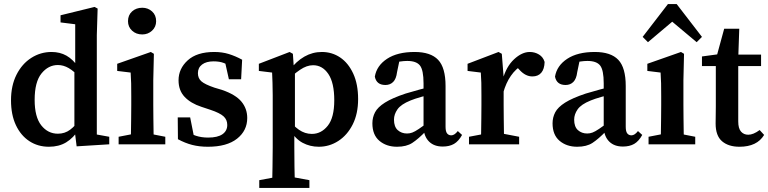

<svg xmlns="http://www.w3.org/2000/svg" viewBox="-20 -708 3769 942"><path d="M220 12Q166 12 124 -15.5Q82 -43 58 -94Q34 -145 34 -216Q34 -288 61 -341.5Q88 -395 133.5 -424Q179 -453 233 -453Q274 -453 306 -435Q338 -417 367 -376H386L377 -323Q343 -359 317 -374Q291 -389 264 -389Q217 -389 183.5 -347.5Q150 -306 150 -218Q150 -134 182.5 -93Q215 -52 264 -52Q298 -52 324 -71.5Q350 -91 377 -128L386 -74H368Q340 -31 304.5 -9.5Q269 12 220 12ZM356 10 345 -78V-365L349 -376V-589L277 -598V-633L444 -674L459 -666L455 -536V-48L516 -37V0Z M562 0V-37L655 -55H699L791 -37V0ZM621 0Q622 -21 622.5 -55.5Q623 -90 623.5 -127.5Q624 -165 624 -193V-236Q624 -274 623.5 -299Q623 -324 621 -352L555 -360V-395L720 -453L735 -444L732 -314V-193Q732 -165 732.5 -127.5Q733 -90 733.5 -55.5Q734 -21 735 0ZM678 -539Q648 -539 628 -557.5Q608 -576 608 -604Q608 -634 628 -652Q648 -670 678 -670Q706 -670 726 -652Q746 -634 746 -604Q746 -576 726 -557.5Q706 -539 678 -539Z M1000 12Q958 12 923 3Q888 -6 853 -25L852 -132H913L936 -16L887 -35V-70Q914 -51 941 -42Q968 -33 1001 -33Q1048 -33 1071.5 -49.5Q1095 -66 1095 -95Q1095 -121 1076.5 -137.5Q1058 -154 1013 -169L968 -184Q916 -201 886 -232.5Q856 -264 856 -314Q856 -371 901 -412Q946 -453 1031 -453Q1070 -453 1102.5 -443Q1135 -433 1168 -415L1163 -319H1103L1080 -422L1122 -403V-375Q1099 -391 1078 -399Q1057 -407 1028 -407Q992 -407 971.5 -391.5Q951 -376 951 -349Q951 -324 968 -309Q985 -294 1032 -278L1069 -267Q1136 -244 1164.5 -209.5Q1193 -175 1193 -129Q1193 -67 1143 -27.5Q1093 12 1000 12Z M1252 214V176L1348 158H1401L1498 176V214ZM1315 214Q1316 160 1317 110.5Q1318 61 1318 15V-241Q1318 -279 1317 -301.5Q1316 -324 1315 -352L1250 -360V-395L1401 -453L1417 -444L1422 -369L1427 -361V-73L1424 -65V14Q1424 105 1427 214ZM1544 12Q1501 12 1464.5 -7.5Q1428 -27 1398 -77H1377L1385 -134Q1417 -92 1446.5 -71.5Q1476 -51 1510 -51Q1556 -51 1588 -91Q1620 -131 1620 -216Q1620 -302 1591 -345Q1562 -388 1516 -388Q1485 -388 1452 -365.5Q1419 -343 1381 -306L1373 -362H1399Q1468 -453 1559 -453Q1609 -453 1649 -426Q1689 -399 1713 -347Q1737 -295 1737 -222Q1737 -150 1710.5 -97.5Q1684 -45 1640 -16.5Q1596 12 1544 12Z M1928 12Q1876 12 1841.5 -17Q1807 -46 1807 -103Q1807 -132 1820 -157Q1833 -182 1868.5 -204.5Q1904 -227 1970 -249Q1999 -258 2040 -269Q2081 -280 2115 -287V-251Q2083 -243 2048 -233Q2013 -223 1994 -215Q1947 -196 1930 -171.5Q1913 -147 1913 -121Q1913 -86 1931.5 -69.5Q1950 -53 1977 -53Q1990 -53 2002.5 -57.5Q2015 -62 2035 -75.5Q2055 -89 2091 -115L2102 -65H2070Q2032 -26 2003 -7Q1974 12 1928 12ZM2152 11Q2110 11 2085.5 -13Q2061 -37 2058 -79V-299Q2058 -364 2040.5 -386.5Q2023 -409 1978 -409Q1962 -409 1941.5 -406Q1921 -403 1894 -394L1943 -426L1928 -354Q1924 -321 1909 -306Q1894 -291 1871 -291Q1827 -291 1819 -332Q1828 -386 1879 -419.5Q1930 -453 2014 -453Q2093 -453 2129.5 -414.5Q2166 -376 2166 -286V-86Q2166 -63 2173.5 -53.5Q2181 -44 2194 -44Q2210 -44 2226 -65L2247 -46Q2230 -15 2207.5 -2Q2185 11 2152 11Z M2281 0V-37L2376 -55H2433L2527 -37V0ZM2339 0Q2340 -21 2340.5 -55.5Q2341 -90 2341.5 -127.5Q2342 -165 2342 -193V-241Q2342 -279 2341.5 -301.5Q2341 -324 2339 -352L2274 -360V-395L2426 -453L2442 -444L2451 -329V-193Q2451 -165 2451.5 -127.5Q2452 -90 2452.5 -55.5Q2453 -21 2454 0ZM2449 -253 2428 -317H2446Q2464 -382 2502.5 -417.5Q2541 -453 2579 -453Q2604 -453 2624.5 -440.5Q2645 -428 2652 -404Q2651 -369 2635.5 -351Q2620 -333 2592 -333Q2558 -333 2529 -365L2504 -392L2545 -391Q2476 -350 2449 -253Z M2812 12Q2760 12 2725.5 -17Q2691 -46 2691 -103Q2691 -132 2704 -157Q2717 -182 2752.5 -204.5Q2788 -227 2854 -249Q2883 -258 2924 -269Q2965 -280 2999 -287V-251Q2967 -243 2932 -233Q2897 -223 2878 -215Q2831 -196 2814 -171.5Q2797 -147 2797 -121Q2797 -86 2815.5 -69.5Q2834 -53 2861 -53Q2874 -53 2886.5 -57.5Q2899 -62 2919 -75.5Q2939 -89 2975 -115L2986 -65H2954Q2916 -26 2887 -7Q2858 12 2812 12ZM3036 11Q2994 11 2969.5 -13Q2945 -37 2942 -79V-299Q2942 -364 2924.5 -386.5Q2907 -409 2862 -409Q2846 -409 2825.5 -406Q2805 -403 2778 -394L2827 -426L2812 -354Q2808 -321 2793 -306Q2778 -291 2755 -291Q2711 -291 2703 -332Q2712 -386 2763 -419.5Q2814 -453 2898 -453Q2977 -453 3013.5 -414.5Q3050 -376 3050 -286V-86Q3050 -63 3057.5 -53.5Q3065 -44 3078 -44Q3094 -44 3110 -65L3131 -46Q3114 -15 3091.5 -2Q3069 11 3036 11Z M3221 0Q3222 -21 3222.5 -55.5Q3223 -90 3223.5 -127.5Q3224 -165 3224 -193V-236Q3224 -274 3223.5 -299Q3223 -324 3221 -352L3156 -360V-395L3321 -453L3336 -444L3333 -314V-193Q3333 -165 3333.5 -127.5Q3334 -90 3334.5 -55.5Q3335 -21 3336 0ZM3162 0V-37L3255 -55H3299L3391 -37V0ZM3398 -501 3237 -636H3319L3159 -501L3133 -527L3257 -688H3300L3424 -527Z M3608 12Q3554 12 3522.5 -15Q3491 -42 3491 -102Q3491 -122 3491.5 -141Q3492 -160 3492 -187V-384H3424V-431L3535 -446L3491 -413L3533 -567H3607L3602 -422V-404V-112Q3602 -78 3615.5 -62.5Q3629 -47 3651 -47Q3676 -47 3707 -70L3729 -46Q3694 12 3608 12ZM3548 -384V-440H3714V-384Z"/></svg>

Font: Lisu Bosa
Style: Bold
Weight: 700
Designer: David Morse, Annie Olsen, Victor Gaultney, Frank Grießhammer (Latin)
Foundry: SIL International
Version: Version 2.000